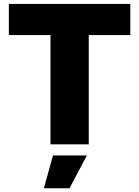

<svg xmlns="http://www.w3.org/2000/svg" viewBox="-20 -748 722 995"><path d="M25.9 -566.4V-727.5H655.3V-566.4H439.9V0H241.7V-566.4ZM207.5 227.5 254.4 57.6H430.2L340.3 227.5Z"/></svg>

Font: Inter 17pt Black
Style: Regular
Weight: 900
Version: Version 4.001;git-66647c0bb